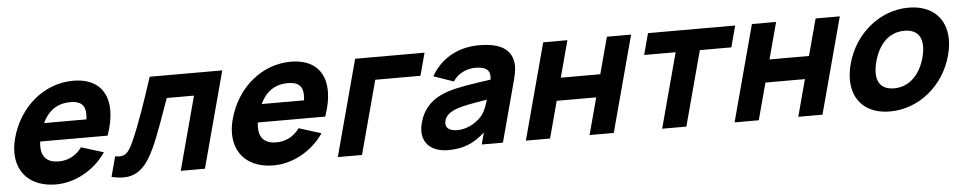

<svg xmlns="http://www.w3.org/2000/svg" viewBox="-36 -808 5395 1075"><g transform="rotate(-5 2661.0 -270.0)"><path d="M176.3 -232H555.3C573.6 -284 582.5 -331.1 582.5 -372.3C582.5 -486.4 514.3 -555 389.4 -555C229.4 -555 85.6 -440 38.1 -263C30.5 -234.5 26.8 -207.4 26.8 -182.1C26.8 -63.8 107.8 15 244.6 15C348.6 15 458.9 -42 526.4 -141L400.9 -180C369.1 -136 323.7 -112 270.7 -112C206.4 -112 174.3 -144.8 174.3 -204.5C174.3 -213.1 175 -222.3 176.3 -232ZM363.7 -437C420.1 -437 447 -414 447 -361.1C447 -352.6 446.3 -343.2 444.9 -333H206.9C239.2 -401.5 290.7 -437 363.7 -437Z M556.9 0C581 5.9 602.9 8.9 622.9 8.9C704 8.9 754.4 -40.2 800.9 -142C831.9 -209 878.8 -343 903.5 -413H1056.5L945.9 0H1081.9L1226.5 -540H818.5C777.5 -413 730.8 -276 691.8 -190C667 -135.3 649.5 -110.4 611.2 -110.4C604 -110.4 596 -111.3 587.1 -113Z M1399.3 -232H1778.3C1796.6 -284 1805.5 -331.1 1805.5 -372.3C1805.5 -486.4 1737.3 -555 1612.4 -555C1452.4 -555 1308.6 -440 1261.1 -263C1253.5 -234.5 1249.8 -207.4 1249.8 -182.1C1249.8 -63.8 1330.8 15 1467.6 15C1571.6 15 1681.9 -42 1749.4 -141L1623.9 -180C1592.1 -136 1546.7 -112 1493.7 -112C1429.4 -112 1397.3 -144.8 1397.3 -204.5C1397.3 -213.1 1398 -222.3 1399.3 -232ZM1586.7 -437C1643.1 -437 1670 -414 1670 -361.1C1670 -352.6 1669.3 -343.2 1667.9 -333H1429.9C1462.2 -401.5 1513.7 -437 1586.7 -437Z M1828.7 0H1964.7L2075.3 -413H2329.3L2363.3 -540H1973.3Z M2857.1 -457C2838.4 -529 2767.4 -555 2672.4 -555C2542.4 -555 2451.8 -493 2400.9 -404L2513.5 -365C2543.6 -414 2599.1 -431 2639.1 -431C2695.1 -431 2720 -413.4 2720 -375.2C2720 -369.8 2719.5 -363.8 2718.4 -357.5C2612.9 -342.5 2532.3 -331 2475.3 -312C2379.7 -280 2333.7 -224 2313.6 -149C2309.3 -133.2 2307.2 -117.9 2307.2 -103.3C2307.2 -35.3 2354 15 2449.6 15C2532.6 15 2592.1 -9 2655.3 -66L2637.7 0H2756.7L2845.1 -330C2854.3 -364.3 2861.5 -393.2 2861.5 -421.2C2861.5 -433.2 2860.2 -445 2857.1 -457ZM2651.6 -164C2634.4 -141 2582.3 -92 2507.3 -92C2467.5 -92 2444.8 -107.8 2444.8 -135.1C2444.8 -140 2445.6 -145.3 2447.1 -151C2454.3 -178 2475.4 -197 2519.7 -213C2553.8 -224.5 2592.8 -232 2688 -247.5C2680.5 -221.5 2669.4 -187.5 2651.6 -164Z M2885.7 0H3021.7L3077.1 -207H3299.1L3243.7 0H3379.7L3524.3 -540H3388.3L3333.1 -334H3111.1L3166.3 -540H3030.3Z M3651.7 0H3787.7L3900.2 -420H4077.2L4109.3 -540H3619.3L3587.2 -420H3764.2Z M4058.7 0H4194.7L4250.1 -207H4472.1L4416.7 0H4552.7L4697.3 -540H4561.3L4506.1 -334H4284.1L4339.3 -540H4203.3Z M4931.6 15C5093.6 15 5237 -102 5282 -270C5290.3 -301 5294.3 -330.4 5294.3 -357.6C5294.3 -476.8 5217.1 -555 5084.4 -555C4924.4 -555 4780.3 -439 4735 -270C4726.6 -238.7 4722.6 -209.2 4722.6 -181.8C4722.6 -63 4799.1 15 4931.6 15ZM4965.7 -112C4901.1 -112 4869.6 -147.2 4869.6 -206.7C4869.6 -225.5 4872.8 -246.7 4879 -270C4904.2 -364 4961.3 -428 5050.3 -428C5115.8 -428 5147.3 -392.1 5147.3 -332.7C5147.3 -314 5144.2 -293 5138 -270C5113.1 -177 5052.7 -112 4965.7 -112Z"/></g></svg>

Font: Manrope
Style: ExtraBoldItalic
Weight: 800
Italic angle: -15°
Designer: Mikhail Sharanda
Foundry: Mikhail Sharanda
Version: Version 4.502;hotconv 1.0.109;makeotfexe 2.5.65596